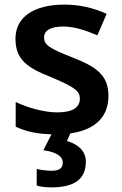

<svg xmlns="http://www.w3.org/2000/svg" viewBox="-20 -572 530 832"><path d="M352 128C352 79 313 51 270 39L285 6C392 -9 450 -65 450 -157C450 -250 391 -285 294 -323C196 -362 171 -376 171 -410C171 -440 200 -457 254 -457C304 -457 352 -440 402 -419L442 -512C382 -539 324 -552 258 -552C131 -552 47 -501 47 -404C47 -313 99 -278 203 -237C308 -193 326 -176 326 -144C326 -108 297 -85 228 -85C171 -85 101 -105 48 -130V-23C93 -2 138 8 203 10L168 79C224 87 252 105 252 133C252 160 233 168 203 168C183 168 155 164 139 160V232C155 237 177 240 202 240C310 240 352 199 352 128Z"/></svg>

Font: Noto Sans Myanmar SemiBold
Style: Regular
Weight: 600
Designer: Monotype Design Team
Foundry: Monotype Imaging Inc.
Version: Version 2.107